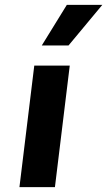

<svg xmlns="http://www.w3.org/2000/svg" viewBox="-20 -770 441 790"><path d="M152 -583 255 -750H401L262 -583ZM60 0 121 -500H267L206 0Z"/></svg>

Font: Orkney
Style: BoldItalic
Weight: 700
Designer: Samuel Oakes and Alfredo Marco Pradil
Foundry: Alfredo Marco Pradil
Version: 1.0; ttfautohint (v1.5)